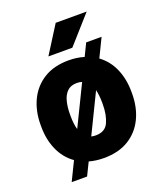

<svg xmlns="http://www.w3.org/2000/svg" viewBox="-149 -844 859 1012"><g transform="rotate(-20 281.0 -338.0)"><path d="M25.9 -258.8V-269Q25.9 -346.2 55.2 -407Q84.5 -467.8 141.1 -502.9Q197.8 -538.1 280.3 -538.1Q327.1 -538.1 366.7 -525.9L400.4 -595.2H486.8L436.5 -491.7Q485.4 -456.1 510.5 -398.2Q535.6 -340.3 535.6 -269V-258.8Q535.6 -181.6 506.3 -120.8Q477.1 -60.1 420.4 -25.1Q363.8 9.8 281.2 9.8Q236.3 9.8 198.2 -1L163.1 70.8H76.7L127.9 -34.2Q77.6 -69.8 51.8 -128.2Q25.9 -186.5 25.9 -258.8ZM190.4 -269V-258.8Q190.4 -237.3 192.6 -218Q194.8 -198.7 199.7 -182.1L309.1 -406.7Q295.9 -411.1 280.3 -411.1Q245.6 -411.1 226.1 -391.6Q206.5 -372.1 198.5 -339.8Q190.4 -307.6 190.4 -269ZM371.1 -269Q371.1 -288.6 369.1 -306.6Q367.2 -324.7 363.3 -340.8L255.9 -120.1Q267.6 -117.2 281.2 -117.2Q333.5 -117.2 352.3 -158.2Q371.1 -199.2 371.1 -258.8ZM188 -593.8 284.7 -747.1H458.5L322.3 -593.8Z"/></g></svg>

Font: Vazirmatn RD Black
Style: Regular
Weight: 900
Designer: Saber Rastikerdar
Foundry: Saber Rastikerdar
Version: Version 32.102